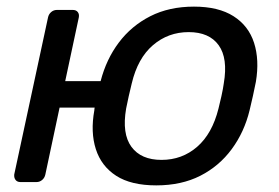

<svg xmlns="http://www.w3.org/2000/svg" viewBox="-20 -550 844 580"><path d="M452 10Q376 10 331 -19Q286 -48 269.5 -99.5Q253 -151 265 -217Q265 -221 266 -225H160L117 -23Q115 -13 107.5 -6.5Q100 0 90 0H42Q32 0 27 -6.5Q22 -13 23 -23L125 -497Q127 -507 134.5 -513.5Q142 -520 152 -520H200Q210 -520 215 -513.5Q220 -507 218 -497L177 -305H284Q301 -371 339 -421.5Q377 -472 434 -501Q491 -530 566 -530Q640 -530 685.5 -501Q731 -472 747.5 -420.5Q764 -369 753 -303Q750 -287 744 -260Q738 -233 734 -217Q718 -151 680 -99.5Q642 -48 585 -19Q528 10 452 10ZM468 -67Q530 -67 575.5 -106.5Q621 -146 640 -222Q644 -237 649 -260Q654 -283 656 -298Q669 -374 640.5 -413.5Q612 -453 550 -453Q488 -453 442 -413.5Q396 -374 378 -298Q374 -283 369 -260Q364 -237 361 -222Q348 -146 377 -106.5Q406 -67 468 -67Z"/></svg>

Font: Lubike
Style: Italic
Weight: 400
Italic angle: -12°
Foundry: Honoka55
Version: Version 1.000;July 22, 2022;FontCreator 14.0.0.2862 64-bit